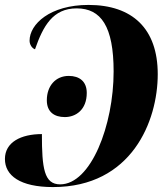

<svg xmlns="http://www.w3.org/2000/svg" viewBox="-21 -744 683 779"><path d="M338 -724C182 -724 99 -646 99 -579C99 -563 109 -548 121 -544C154 -638 193 -710 290 -710C389 -710 440 -637 440 -454C440 -236 348 4 223 4C158 4 149 -61 149 -200C64 -200 -1 -167 -1 -99C-1 -32 60 15 194 15C513 15 619 -252 619 -443C619 -628 516 -724 338 -724ZM242 -269C287 -269 331 -299 331 -367C331 -414 301 -436 258 -436C205 -436 169 -396 169 -337C169 -290 199 -269 242 -269Z"/></svg>

Font: Noto Serif Display SemiCondensed ExtraBold
Style: Italic
Weight: 800
Width: 4
Italic angle: -12°
Designer: Monotype Design Team
Foundry: Monotype Imaging Inc.
Version: Version 2.009